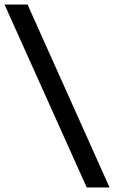

<svg xmlns="http://www.w3.org/2000/svg" viewBox="-57 -727 505 850"><path d="M428 103H327L-37 -707H65Z"/></svg>

Font: Hind Mysuru Medium
Style: Regular
Weight: 500
Designer: Manushi Parikh, Hitesh Malaviya
Foundry: Indian Type Foundry
Version: Version 0.703;PS 1.0;hotconv 1.0.86;makeotf.lib2.5.63406